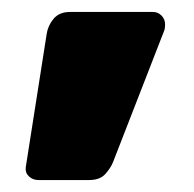

<svg xmlns="http://www.w3.org/2000/svg" viewBox="-20 -224 324 321"><path d="M44 77Q35 77 28.5 71Q22 65 23 56L58 -167Q60 -181 69.5 -192.5Q79 -204 97 -204H236Q244 -204 250 -198Q256 -192 256 -183Q256 -178 255 -174L169 47Q165 57 156 67Q147 77 129 77Z"/></svg>

Font: Rubik ExtraBold
Style: Italic
Weight: 800
Italic angle: -12°
Designer: Hubert and Fischer
Foundry: Hubert and Fischer
Version: Version 2.300;gftools[0.9.30]